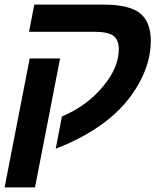

<svg xmlns="http://www.w3.org/2000/svg" viewBox="-22 -626 696 834"><path d="M239 -372 130 188H-2L107 -372ZM127 -606H429Q538 -606 585.5 -569Q633 -532 633 -448Q633 -355 580 -261Q528 -168 436.5 -98Q345 -28 220 20L247 -120Q357 -167 425 -250Q494 -332 494 -413Q494 -453 470.5 -470.5Q447 -488 387 -488H104Z"/></svg>

Font: Libra Sans Modern
Style: Bold Italic
Weight: 700
Italic angle: -12°
Foundry: Stefan Peev, Context Ltd
Version: Version 1.000